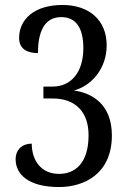

<svg xmlns="http://www.w3.org/2000/svg" viewBox="-20 -744 517 774"><path d="M218 10C319 10 431 -43 431 -198C431 -327 347 -370 278 -379C353 -400 410 -471 410 -561C410 -665 337 -724 232 -724C117 -724 57 -665 57 -591C57 -545 92 -530 133 -530C133 -609 155 -675 227 -675C288 -675 316 -629 316 -550C316 -454 268 -395 192 -395H155V-347H192C287 -347 337 -290 337 -199C337 -85 282 -43 218 -43C147 -43 108 -96 108 -165C70 -165 43 -141 43 -102C43 -41 95 10 218 10Z"/></svg>

Font: Noto Serif Lao Condensed
Style: Regular
Weight: 400
Width: 3
Designer: Monotype Design Team
Foundry: Monotype Imaging Inc.
Version: Version 2.003